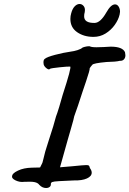

<svg xmlns="http://www.w3.org/2000/svg" viewBox="-20 -886 649 963"><path d="M101 26Q80 29 58.5 19Q37 9 41 -4Q42 -17 70.5 -30.5Q99 -44 139 -45L181 -46L191 -66Q194 -72 195 -78.5Q196 -85 198 -90L207 -126L222 -174Q252 -265 261 -302Q266 -314 277 -350Q288 -386 294 -409Q340 -550 332 -552Q322 -553 279 -548.5Q236 -544 231 -541Q226 -534 214 -543Q202 -552 199 -563Q198 -566 198 -573Q198 -587 205 -591Q215 -600 256.5 -611Q298 -622 334 -627Q351 -629 368.5 -634.5Q386 -640 395 -648Q416 -655 430 -654Q437 -649 464 -649Q487 -649 499 -650Q525 -652 535 -652Q595 -652 607 -624Q609 -614 609 -609Q609 -596 601.5 -588Q594 -580 581 -581Q563 -576 514 -575Q448 -569 443 -561Q438 -556 435.5 -552Q433 -548 430 -544Q431 -535 412 -479L394 -426Q366 -339 358 -319Q351 -302 348 -284Q340 -257 333.5 -232.5Q327 -208 320 -186L281 -47L341 -52Q400 -58 412 -58Q422 -58 425 -56Q428 -54 429 -49.5Q430 -45 431 -43Q440 -31 440 -20Q440 -2 416 9Q392 20 350 19Q305 21 277 22.5Q249 24 242 27Q235 30 235 37Q236 46 229 51.5Q222 57 211 57Q192 57 177 41Q170 31 153.5 27.5Q137 24 101 26ZM333 -791Q333 -806 337 -819Q343 -842 354.5 -854Q366 -866 379 -866Q390 -866 398 -857.5Q406 -849 406 -836Q406 -829 405 -825Q402 -816 402 -804Q402 -770 455 -771Q484 -772 513 -823Q536 -864 557 -864Q568 -864 575 -853Q582 -842 582 -827Q582 -823 580 -813Q574 -787 555.5 -761Q537 -735 509.5 -718Q482 -701 449 -701Q401 -701 367 -724.5Q333 -748 333 -791Z"/></svg>

Font: Caveat
Style: Bold
Weight: 700
Designer: Pablo Impallari
Foundry: Pablo Impallari
Version: Version 1.500; ttfautohint (v1.6)